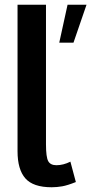

<svg xmlns="http://www.w3.org/2000/svg" viewBox="-20 -770 385 810"><path d="M300 -2Q265 12 242.5 16Q220 20 198 20Q120 20 87 -17.5Q54 -55 54 -132V-750H174V-161Q174 -107 183.5 -90Q193 -73 218 -73Q247 -73 277 -88ZM265 -750H345L290 -590H230Z"/></svg>

Font: Moderustic Med
Style: Regular
Weight: 500
Designer: Tural Alisoy
Foundry: TAFT Foundry
Version: Version 2.110